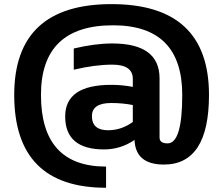

<svg xmlns="http://www.w3.org/2000/svg" viewBox="-20 -723 1080 929"><path d="M752 -57.6Q752 -29.3 791 -29.3Q861.8 -29.3 861.8 -263.7Q861.8 -600.6 526.9 -600.6Q178.2 -600.6 178.2 -263.7Q178.2 83 493.2 83V185.5Q48.8 185.5 48.8 -263.7Q48.8 -703.1 519.5 -703.1Q991.2 -703.1 991.2 -263.7Q991.2 73.2 772.9 73.2Q635.7 73.2 630.9 -45.9Q564 0 483.4 0Q295.4 0 295.4 -159.7Q295.4 -312.5 518.1 -312.5Q570.3 -312.5 622.6 -302.7V-341.3Q622.6 -410.2 523.4 -410.2Q439.5 -410.2 336.9 -385.7V-488.3Q439.5 -512.7 523.4 -512.7Q752 -512.7 752 -343.8ZM518.1 -224.6Q424.8 -224.6 424.8 -161.1Q424.8 -92.8 502.9 -92.8Q567.4 -92.8 622.6 -132.8V-214.8Q573.7 -224.6 518.1 -224.6Z"/></svg>

Font: SansationBold
Style: Bold
Weight: 700
Designer: Bernd Montag
Version: Version 1.301